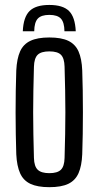

<svg xmlns="http://www.w3.org/2000/svg" viewBox="-20 -761 404 788"><path d="M182.5 7.2Q134 7.2 105 -6.4Q75.9 -20.1 62.6 -49.8Q49.2 -79.6 46.8 -127.8Q45.5 -166.7 44.8 -210.3Q44 -254 44 -299.3Q44 -344.6 44.7 -388.5Q45.4 -432.4 46.8 -472Q49.2 -520.4 62.5 -550.1Q75.8 -579.8 104.9 -593.5Q133.9 -607.2 182.5 -607.2Q231.5 -607.2 260.3 -593.5Q289 -579.7 302.3 -550Q315.5 -520.3 317.5 -472Q318.9 -433.1 319.6 -389.4Q320.3 -345.7 320.3 -300.6Q320.3 -255.5 319.6 -211.5Q318.9 -167.5 317.5 -127.8Q315.5 -80.2 302.3 -50.2Q289 -20.3 260.3 -6.5Q231.5 7.2 182.5 7.2ZM182.5 -50.3Q215.5 -50.3 229.8 -64.2Q244.1 -78 245 -112.5Q246.4 -164.4 247.4 -210.2Q248.3 -256 248.3 -300.1Q248.3 -344.2 247.4 -390Q246.4 -435.8 245 -487.3Q244.1 -522.1 230.2 -536.1Q216.3 -550.1 182.5 -550.1Q148.8 -550.1 134.6 -536.1Q120.3 -522.1 119.3 -487.3Q117.9 -435.8 117 -389.9Q116.1 -344.1 116.1 -299.9Q116.1 -255.6 117 -209.8Q117.9 -163.9 119.3 -112.5Q120.3 -78 135 -64.2Q149.6 -50.3 182.5 -50.3ZM182.5 -740.7Q238.2 -740.7 263.3 -715.8Q288.3 -690.9 290.9 -632.8H244.5Q244.1 -669.1 230 -684.5Q215.9 -699.9 182.5 -699.9Q149.1 -699.9 135 -684.5Q120.9 -669.1 120.5 -632.8H73.6Q76.1 -690.9 101.4 -715.8Q126.6 -740.7 182.5 -740.7Z"/></svg>

Font: Big Shoulders Thin
Style: Regular
Weight: 100
Designer: Patric King
Foundry: XO Type Co
Version: Version 2.002